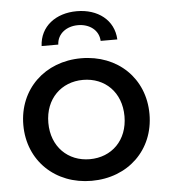

<svg xmlns="http://www.w3.org/2000/svg" viewBox="-53 -795 747 849"><g transform="rotate(-5 320.0 -370.5)"><path d="M320 -90C224 -90 151 -159 151 -266C151 -373 224 -442 320 -442C417 -442 489 -373 489 -266C489 -159 417 -90 320 -90ZM320 6C482 6 600 -107 600 -266C600 -425 482 -538 320 -538C159 -538 40 -425 40 -266C40 -107 159 6 320 6ZM225 -607C227 -655 268 -685 319 -685C370 -685 411 -655 413 -607H487C483 -694 412 -747 319 -747C226 -747 155 -694 151 -607Z"/></g></svg>

Font: Montserrat-Alt1 SemBd
Style: Regular
Weight: 600
Designer: Differentunic
Foundry: Differentunic
Version: Version 7.222